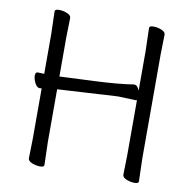

<svg xmlns="http://www.w3.org/2000/svg" viewBox="-80 -784 861 873"><g transform="rotate(10 350.5 -347.0)"><path d="M180 1Q180 11 161.5 11Q143 11 124 3.5Q105 -4 105 -17L107 -106V-340Q104 -339 99 -339H98Q85 -339 75.5 -357.5Q66 -376 66 -392Q66 -408 77 -408H78L107 -407V-589L104 -695Q104 -705 123 -705Q142 -705 160.5 -697.5Q179 -690 179 -677L177 -588V-407Q178 -407 199.5 -408Q221 -409 334.5 -414Q448 -419 516 -430H519Q534 -430 543 -406V-589L540 -695Q540 -705 559 -705Q578 -705 596.5 -697.5Q615 -690 615 -677L613 -588V-106L616 0Q616 10 597.5 10Q579 10 560 2.5Q541 -5 541 -18L543 -107V-362L536 -361L457 -364L434 -363L415 -362Q397 -361 368 -359Q339 -357 306.5 -355.5Q274 -354 229.5 -351Q185 -348 177 -348V-105Z"/></g></svg>

Font: LXGW WenKai TC
Style: Regular
Weight: 400
Designer: LXGW / Fontworks Inc.
Foundry: LXGW / Fontworks Inc.
Version: Version 1.330